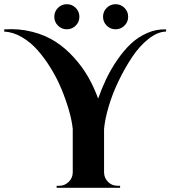

<svg xmlns="http://www.w3.org/2000/svg" viewBox="-87 -899 815 919"><path d="M275.4 -776.4Q257.8 -758.8 232.9 -758.8Q208 -758.8 190.4 -776.4Q172.9 -793.9 172.9 -818.8Q172.9 -843.8 190.4 -861.3Q208 -878.9 232.9 -878.9Q257.8 -878.9 275.4 -861.3Q293 -843.8 293 -818.8Q293 -793.9 275.4 -776.4ZM508.8 -776.4Q491.2 -758.8 466.3 -758.8Q441.4 -758.8 423.8 -776.4Q406.2 -793.9 406.2 -818.8Q406.2 -843.8 423.8 -861.3Q441.4 -878.9 466.3 -878.9Q491.2 -878.9 508.8 -861.3Q526.4 -843.8 526.4 -818.8Q526.4 -793.9 508.8 -776.4ZM-66.9 -748V-758.3Q3.9 -763.2 67.4 -746.8Q130.9 -730.5 178.7 -699.5Q226.6 -668.5 267.1 -623.5Q307.6 -578.6 335.2 -530.3Q362.8 -481.9 382.8 -427.2Q399.9 -476.1 421.4 -521Q442.9 -565.9 473.6 -611.1Q504.4 -656.2 538.6 -688.7Q572.8 -721.2 616.9 -740.7Q661.1 -760.3 708 -758.3V-748Q667.5 -747.1 624.3 -713.1Q581.1 -679.2 545.7 -626.2Q510.3 -573.2 480.5 -511.2Q450.7 -449.2 432.9 -388.4Q415 -327.6 411.1 -281.7V-72.8Q411.6 -47.4 429.9 -28.6Q448.2 -9.8 475.6 -9.8H487.8V0H184.1V-9.8H197.3Q222.7 -9.8 241.7 -28.3Q260.7 -46.9 261.2 -72.8V-282.7Q256.8 -322.8 242.9 -371.3Q229 -419.9 207.8 -471.4Q186.5 -522.9 157 -571.3Q127.4 -619.6 93.5 -658.2Q59.6 -696.8 17.8 -721.2Q-23.9 -745.6 -66.9 -748Z"/></svg>

Font: Cinzel Decorative Bold
Style: Regular
Weight: 700
Designer: Natanael Gama
Version: Version 1.001;PS 001.001;hotconv 1.0.56;makeotf.lib2.0.21325